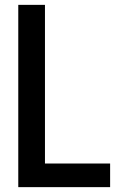

<svg xmlns="http://www.w3.org/2000/svg" viewBox="-20 -770 513 790"><path d="M55.2 -750H165V-97.2H433.1V0H55.2Z"/></svg>

Font: Oakes Grotesk
Style: Medium
Weight: 500
Designer: Samuel Oakes
Foundry: Samuel Oakes
Version: Version 1.0 | wf-rip DC20170320